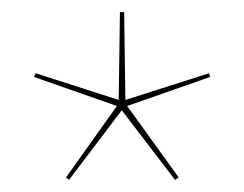

<svg xmlns="http://www.w3.org/2000/svg" viewBox="-20 -717 403 317"><path d="M89 -424 173 -542 36 -590 39 -596 176 -552 178 -697H185L187 -552L325 -596L327 -590L190 -542L275 -424L269 -420L181 -535L94 -420Z"/></svg>

Font: HK Grotesk Thin
Style: Regular
Weight: 100
Designer: Alfredo Marco Pradil
Foundry: Hanken Design Co.
Version: Version 3.001